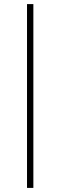

<svg xmlns="http://www.w3.org/2000/svg" viewBox="-20 -780 295 938"><path d="M112 138V-760H143V138Z"/></svg>

Font: IBM Plex Sans Hebrew ExtraLight
Style: Regular
Weight: 200
Designer: Mike Abbink, Paul van der Laan, Pieter van Rosmalen, Yanek Iontef
Foundry: Bold Monday
Version: Version 1.2